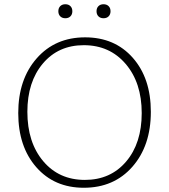

<svg xmlns="http://www.w3.org/2000/svg" viewBox="-20 -876 797 905"><path d="M492 -799Q483 -790 468 -790Q453 -790 444 -799Q435 -808 435 -823Q435 -838 444 -847Q453 -856 468 -856Q483 -856 492 -847Q501 -838 501 -823Q501 -808 492 -799ZM312 -799Q303 -790 288 -790Q273 -790 264 -799Q255 -808 255 -823Q255 -838 264 -847Q273 -856 288 -856Q303 -856 312 -847Q321 -838 321 -823Q321 -808 312 -799ZM375 9Q236 9 151 -88Q66 -185 66 -343Q66 -502 153 -601Q240 -700 381 -700Q521 -700 606 -603.5Q691 -507 691 -349Q691 -189 604 -90Q517 9 375 9ZM380 -28Q501 -28 574.5 -114.5Q648 -201 648 -343Q648 -486 572.5 -574.5Q497 -663 375 -663Q255 -663 182 -576.5Q109 -490 109 -349Q109 -205 183.5 -116.5Q258 -28 380 -28Z"/></svg>

Font: Cantarell Light
Style: Regular
Weight: 300
Designer: Dave Crossland, Nikolaus Waxweiler, Florian Fecher, Jacques Le Bailly, Eben Sorkin, Alexei Vanyashin, Alexios Zavras, Em
Version: Version 0.303